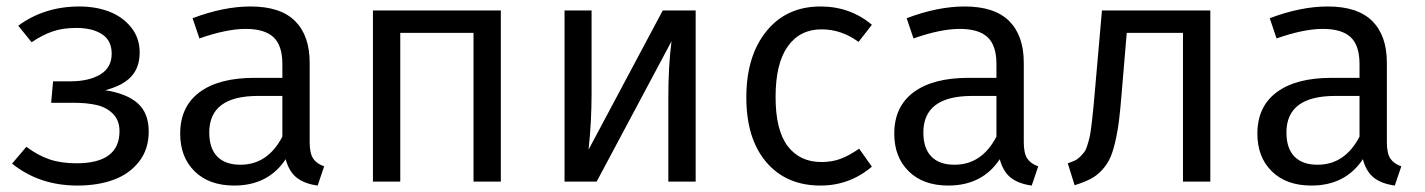

<svg xmlns="http://www.w3.org/2000/svg" viewBox="-20 -558 4378 590"><path d="M224.1 -538.1Q273.9 -538.1 315.2 -522.5Q356.4 -506.8 382.8 -474.1Q409.2 -441.4 409.2 -397Q409.2 -351.1 383.5 -323Q357.9 -294.9 303.2 -280.8Q369.6 -270.5 403.3 -240.5Q437 -210.4 437 -153.8Q437 -99.1 407 -61Q377 -22.9 328.6 -5.4Q280.3 12.2 217.8 12.2Q101.1 12.2 17.1 -55.2L61 -106.9Q96.2 -80.6 131.8 -68.4Q167.5 -56.2 214.8 -56.2Q347.2 -56.2 347.2 -154.8Q347.2 -187.5 327.9 -207.5Q308.6 -227.5 278.6 -234.9Q248.5 -242.2 205.1 -242.2H137.2L143.1 -308.1H195.8Q252.9 -308.1 288.1 -329.1Q323.2 -350.1 323.2 -393.1Q323.2 -433.6 293.5 -452.9Q263.7 -472.2 214.8 -472.2Q172.9 -472.2 141.6 -461.4Q110.4 -450.7 77.1 -428.2L36.1 -479Q116.2 -538.1 224.1 -538.1Z M931.6 -121.1Q931.6 -86.9 942.4 -70.8Q953.1 -54.7 976.1 -46.9L956.1 12.2Q916 6.8 892.1 -11.7Q868.2 -30.3 857.9 -68.8Q804.2 12.2 699.7 12.2Q622.6 12.2 578.1 -31.5Q533.7 -75.2 533.7 -147Q533.7 -230.5 593.3 -274.7Q652.8 -318.8 761.7 -318.8H847.7V-360.8Q847.7 -418.5 820.3 -443.8Q793 -469.2 734.9 -469.2Q676.3 -469.2 592.8 -439.9L571.8 -502Q667 -538.1 750 -538.1Q841.8 -538.1 886.7 -493.4Q931.6 -448.7 931.6 -365.2ZM718.8 -51.8Q802.7 -51.8 847.7 -138.2V-263.2H772.9Q623 -263.2 623 -150.9Q623 -102.5 647.5 -77.1Q671.9 -51.8 718.8 -51.8Z M1435.1 0V-457H1210V0H1126V-525.9H1519V0Z M2117.7 -525.9V0H2033.7V-257.8Q2033.7 -355.5 2043.5 -431.2L1813.5 0H1714.8V-525.9H1797.9V-272Q1797.9 -184.1 1788.6 -98.1L2016.6 -525.9Z M2501.5 -538.1Q2592.3 -538.1 2659.2 -481.9L2618.2 -429.2Q2565.9 -467.8 2504.4 -467.8Q2438 -467.8 2400.6 -415.3Q2363.3 -362.8 2363.3 -259.8Q2363.3 -158.2 2400.4 -109.1Q2437.5 -60.1 2504.4 -60.1Q2536.6 -60.1 2562.7 -69.8Q2588.9 -79.6 2620.1 -101.1L2659.2 -45.9Q2590.8 12.2 2501.5 12.2Q2396 12.2 2334.7 -59.8Q2273.4 -131.8 2273.4 -258.8Q2273.4 -385.7 2335 -461.9Q2396.5 -538.1 2501.5 -538.1Z M3126 -121.1Q3126 -86.9 3136.7 -70.8Q3147.5 -54.7 3170.4 -46.9L3150.4 12.2Q3110.4 6.8 3086.4 -11.7Q3062.5 -30.3 3052.2 -68.8Q2998.5 12.2 2894 12.2Q2816.9 12.2 2772.5 -31.5Q2728 -75.2 2728 -147Q2728 -230.5 2787.6 -274.7Q2847.2 -318.8 2956.1 -318.8H3042V-360.8Q3042 -418.5 3014.6 -443.8Q2987.3 -469.2 2929.2 -469.2Q2870.6 -469.2 2787.1 -439.9L2766.1 -502Q2861.3 -538.1 2944.3 -538.1Q3036.1 -538.1 3081.1 -493.4Q3126 -448.7 3126 -365.2ZM2913.1 -51.8Q2997.1 -51.8 3042 -138.2V-263.2H2967.3Q2817.4 -263.2 2817.4 -150.9Q2817.4 -102.5 2841.8 -77.1Q2866.2 -51.8 2913.1 -51.8Z M3366.2 -525.9H3699.2V0H3615.2V-457H3442.4L3427.2 -276.9Q3422.9 -222.2 3418.5 -187Q3414.1 -151.9 3406.5 -119.9Q3398.9 -87.9 3389.6 -69.1Q3380.4 -50.3 3365 -33.9Q3349.6 -17.6 3330.1 -7.6Q3310.5 2.4 3282.2 11.2L3261.2 -56.2Q3273.9 -60.5 3282.7 -64.7Q3291.5 -68.8 3299.6 -76.9Q3307.6 -85 3312.5 -91.6Q3317.4 -98.1 3322 -113.5Q3326.7 -128.9 3329.1 -140.6Q3331.5 -152.3 3334.7 -178.5Q3337.9 -204.6 3339.8 -225.6Q3341.8 -246.6 3345.2 -286.1Z M4241.7 -121.1Q4241.7 -86.9 4252.4 -70.8Q4263.2 -54.7 4286.1 -46.9L4266.1 12.2Q4226.1 6.8 4202.1 -11.7Q4178.2 -30.3 4168 -68.8Q4114.3 12.2 4009.8 12.2Q3932.6 12.2 3888.2 -31.5Q3843.8 -75.2 3843.8 -147Q3843.8 -230.5 3903.3 -274.7Q3962.9 -318.8 4071.8 -318.8H4157.7V-360.8Q4157.7 -418.5 4130.4 -443.8Q4103 -469.2 4044.9 -469.2Q3986.3 -469.2 3902.8 -439.9L3881.8 -502Q3977.1 -538.1 4060.1 -538.1Q4151.9 -538.1 4196.8 -493.4Q4241.7 -448.7 4241.7 -365.2ZM4028.8 -51.8Q4112.8 -51.8 4157.7 -138.2V-263.2H4083Q3933.1 -263.2 3933.1 -150.9Q3933.1 -102.5 3957.5 -77.1Q3981.9 -51.8 4028.8 -51.8Z"/></svg>

Font: Fira Sans Book
Style: Regular
Weight: 350
Designer: Carrois Corporate & Edenspiekermann AG
Foundry: Carrois Corporate GbR & Edenspiekermann AG
Version: Version 4.203;PS 004.203;hotconv 1.0.88;makeotf.lib2.5.64775